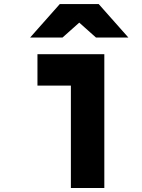

<svg xmlns="http://www.w3.org/2000/svg" viewBox="-20 -937 707 957"><path d="M278 -916.7H472L619.8 -750H458.3L375 -824.2L291.7 -750H130.2ZM333.3 0V-510.4H166.7V-666.7H500V0Z"/></svg>

Font: TypoPRO Monoid
Style: Bold
Weight: 700
Width: 4
Monospace: yes
Designer: Andreas Larsen (@larsenwork)
Version: Version 0.61